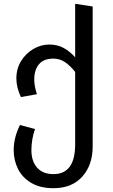

<svg xmlns="http://www.w3.org/2000/svg" viewBox="-20 -773 593 1009"><path d="M467 -739V-4Q467 94 412.5 155Q358 216 261 216Q191 216 144 188Q97 160 74.5 114.5Q52 69 52 16Q52 -50 85 -116L164 -95Q145 -40 145 16Q145 74 175 108Q205 142 261 142Q375 142 375 -15V-395Q349 -428 321.5 -446.5Q294 -465 261 -465Q209 -465 184.5 -435Q160 -405 160 -355Q160 -320 174 -278L90 -263Q66 -313 66 -361Q66 -412 91 -452.5Q116 -493 156 -516Q196 -539 239 -539Q281 -539 313.5 -521.5Q346 -504 375 -472V-753Z"/></svg>

Font: FiraGO
Style: Regular
Weight: 400
Designer: bBox Type
Foundry: bBox Type GmbH
Version: Version 1.001;April 20, 2020;FontCreator 12.0.0.2555 64-bit